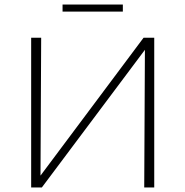

<svg xmlns="http://www.w3.org/2000/svg" viewBox="-20 -824 815 844"><path d="M520 -804V-773H255V-804ZM658 -658V0H614L617 -605L164 0H117V-658H161L158 -52L611 -658Z"/></svg>

Font: EauTestInfant Light
Style: Regular
Weight: 300
Designer: Christian Thalmann (Catharsis Fonts)
Version: Version 0.001;PS 000.001;hotconv 1.0.88;makeotf.lib2.5.64775